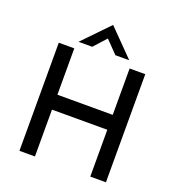

<svg xmlns="http://www.w3.org/2000/svg" viewBox="-164 -1078 1113 1210"><g transform="rotate(20 392.5 -473.5)"><path d="M683 -725V0H578V-314H207V0H103V-725H207V-414H578V-725ZM465 -773 374 -867 402 -875 310 -773H218L386 -947H387L558 -773Z"/></g></svg>

Font: Reem Kufi
Style: Regular
Weight: 400
Designer: Khaled Hosny
Version: Version 1.6